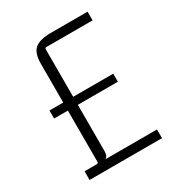

<svg xmlns="http://www.w3.org/2000/svg" viewBox="-149 -693 720 785"><g transform="rotate(-30 211.0 -300.0)"><path d="M387 0H45V-41H102Q110 -41 110 -49V-290H45V-328H110V-510Q110 -561 133 -580.5Q156 -600 210 -600H382V-559H164Q157 -559 157 -552V-328H346V-290H157V-73Q157 -48 144 -41H387Z"/></g></svg>

Font: Gemunu Libre ExtraLight
Style: Regular
Weight: 200
Designer: Puspanada Ekanayake, Sola Matas, Pathum Egodawatta, Kosala Senevirathne
Foundry: mooniak
Version: Version 1.100